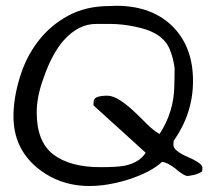

<svg xmlns="http://www.w3.org/2000/svg" viewBox="-20 -639 753 661"><path d="M26.4 -238.3Q26.4 -300.8 47.9 -371.6Q69.3 -442.4 111.3 -497.1Q153.3 -551.8 214.8 -585Q276.4 -618.2 356.4 -618.2Q368.2 -619.1 379.9 -619.1Q506.8 -619.1 579.1 -543Q644.5 -473.6 644.5 -360.4Q644.5 -249 578.1 -154.3Q577.1 -149.4 577.1 -139.2Q577.1 -128.9 591.3 -118.2Q605.5 -107.4 626.5 -98.6Q647.5 -89.8 662.1 -80.1Q676.8 -70.3 676.8 -62Q676.8 -53.7 675.8 -48.8Q665 -41 646.5 -36.6Q627.9 -32.2 621.6 -33.7Q615.2 -35.2 604.5 -42.5Q593.8 -49.8 584 -58.6Q557.6 -79.1 538.1 -82Q501 -46.9 423.8 -21.5Q228.5 40 105.5 -63.5Q26.4 -130.9 26.4 -238.3ZM325.2 -63.5Q383.8 -63.5 408.2 -68.4Q460.9 -79.1 481.4 -113.3L302.7 -275.4Q301.8 -276.4 301.8 -278.3V-283.2Q301.8 -300.8 315.4 -305.2Q329.1 -309.6 349.1 -309.6Q369.1 -309.6 393.1 -293.9Q417 -278.3 439.5 -257.3Q461.9 -236.3 483.9 -213.9Q505.9 -191.4 529.3 -177.7Q579.1 -253.9 580.1 -343.8Q581.1 -371.1 581.1 -405.3Q576.2 -440.4 564.5 -468.8Q541 -528.3 446.3 -546.9Q400.4 -556.6 359.4 -556.6Q318.4 -556.6 310.5 -556.6Q250 -556.6 199.2 -500Q159.2 -454.1 130.9 -373Q106.4 -307.6 106.4 -252Q106.4 -150.4 164.1 -106.9Q221.7 -63.5 325.2 -63.5Z"/></svg>

Font: Architects Daughter
Style: Regular
Weight: 400
Designer: Kimberly Geswein
Foundry: Kimberly Geswein
Version: Version 1.003 2010